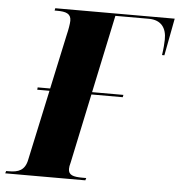

<svg xmlns="http://www.w3.org/2000/svg" viewBox="-94 -763 760 812"><g transform="rotate(5 286.5 -357.0)"><path d="M-42 0H298L301 -10H284C246 -10 225 -16 225 -42C225 -50 226 -56 230 -71L292 -364H425L427 -374H294L364 -704H506C559 -704 582 -671 581 -622C581 -610 579 -582 575 -556H585L615 -714H108L106 -704H117C154 -704 176 -697 176 -667C176 -654 171 -626 166 -606L116 -374H63L62 -364H114L50 -67C41 -20 13 -10 -28 -10H-39Z"/></g></svg>

Font: Noto Serif Display Condensed Black
Style: Italic
Weight: 900
Width: 3
Italic angle: -12°
Designer: Monotype Design Team
Foundry: Monotype Imaging Inc.
Version: Version 2.009